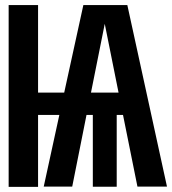

<svg xmlns="http://www.w3.org/2000/svg" viewBox="-20 -729 672 750"><path d="M150.8 0 211.8 -280H128.7V1H13.8V-709.2H128.7V-367.2H230.8L305.6 -709.2H477.4L632.3 0H516.9L460.5 -280H435.9V0.5H342.6V-280H317.9L262.1 0ZM389.2 -635.9 335.4 -367.2H443.1Z"/></svg>

Font: Fira Code SemiBold
Style: Regular
Weight: 600
Designer: Carrois Corporate, Edenspiekermann AG, Nikita Prokopov
Foundry: Carrois Corporate, Edenspiekermann AG, Nikita Prokopov
Version: Version 6.002